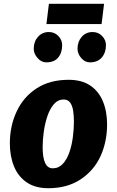

<svg xmlns="http://www.w3.org/2000/svg" viewBox="-20 -985 617 1013"><path d="M235 8Q166 8 121 -22.8Q76 -53.5 54 -107Q32 -160.5 32 -229Q32 -320.5 68 -397Q103.5 -473.5 173.2 -518.8Q243 -564 342 -564Q411 -564 456 -533.8Q501 -503.5 523 -450.2Q545 -397 545 -328Q545 -237.5 510 -160Q474 -83.5 404 -37.8Q334 8 235 8ZM258 -97Q289.5 -97 311 -120Q332.5 -143 345.5 -180Q358.5 -217 364.2 -260.2Q370 -303.5 370 -344Q370 -374 366 -400.5Q362 -427 350.2 -443.5Q338.5 -460 316 -460Q285.5 -460 264.2 -435.2Q243 -410.5 230 -372Q217 -333.5 211 -290Q205 -246.5 205 -209Q205 -97 258 -97ZM224 -656Q198 -656 178 -679Q158 -702 158 -728Q158 -765.5 180.5 -790.8Q203 -816 238 -816Q268 -816 288 -795Q308 -774 308 -747Q308 -706.5 287 -681.2Q266 -656 224 -656ZM454 -656Q428.5 -656 408.8 -678.5Q389 -701 389 -728Q389 -765 411 -790.5Q433 -816 469 -816Q498.5 -816 518.8 -795Q539 -774 539 -747Q539 -707.5 517.2 -681.8Q495.5 -656 454 -656ZM225 -858 238 -965H529L516 -858Z"/></svg>

Font: Merriweather Sans ExtraBold
Style: Italic
Weight: 800
Italic angle: -7.5°
Designer: Eben Sorkin
Foundry: Eben Sorkin
Version: Version 2.001; ttfautohint (v1.8.3)